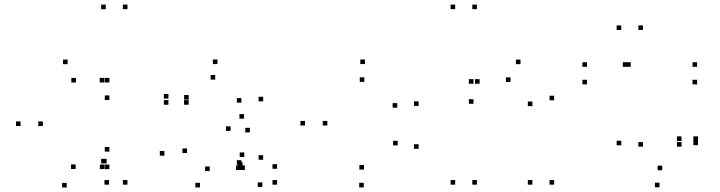

<svg xmlns="http://www.w3.org/2000/svg" viewBox="-20 -795 3140 837"><path d="M444.8 -82.5V-102.5H424.8V-82.5ZM455.3 10V-10H435.3V10ZM535.7 10V-10H515.7V10ZM535.7 -755V-775H515.7V-755ZM441 -755V-775H421V-755ZM441 -82.5V-102.5H421V-82.5ZM270.8 22.3V2.3H250.8V22.3ZM435.2 -57.7V-77.7H415.2V-57.7ZM456.8 -57.7V-77.7H436.8V-57.7ZM456.8 -134V-154H436.8V-134ZM309.7 -58.2V-78.2H289.7V-58.2ZM167 -245.7V-265.7H147V-245.7ZM311 -435.3V-455.3H291V-435.3ZM456.8 -359V-379H436.8V-359ZM456.8 -435.5V-455.5H436.8V-435.5ZM434.7 -435.5V-455.5H414.7V-435.5ZM274.8 -515.3V-535.3H254.8V-515.3ZM69.7 -245.7V-265.7H49.7V-245.7Z M714.2 -365.3V-385.3H694.2V-365.3ZM714.2 -338.5V-358.5H694.2V-338.5ZM802.3 -338.5V-358.5H782.3V-338.5ZM802.7 -360.7V-380.7H782.7V-360.7ZM918.2 -447.8V-467.8H898.2V-447.8ZM1032.5 -347.5V-367.5H1012.5V-347.5ZM1032.5 -76.7V-96.7H1012.5V-76.7ZM1037.5 -67.8V-87.8H1017.5V-67.8ZM1123.8 20V0H1103.8V20ZM1187.8 10V-10H1167.8V10ZM1187.8 -59.2V-79.2H1167.8V-59.2ZM1127.2 -98.5V-118.5H1107.2V-98.5ZM1127.2 -353.2V-373.2H1107.2V-353.2ZM928 -515.7V-535.7H908V-515.7ZM1043.8 -277.5V-297.5H1023.8V-277.5ZM696.7 -116.5V-136.5H676.7V-116.5ZM851.8 22V2H831.8V22ZM1028.8 -54V-74H1008.8V-54ZM1047.5 -54V-74H1027.5V-54ZM1045 -110.5V-130.5H1025V-110.5ZM894.3 -49.3V-69.3H874.3V-49.3ZM795.3 -127.8V-147.8H775.3V-127.8ZM985.2 -224.3V-244.3H965.2V-224.3ZM1069.3 -217.8V-237.8H1049.3V-217.8Z M1566.7 -55.7V-75.7H1546.7V-55.7ZM1407 -247.8V-267.8H1387V-247.8ZM1568.3 -438V-458H1548.3V-438ZM1711.7 -325.5V-345.5H1691.7V-325.5ZM1805 -333.3V-353.3H1785V-333.3ZM1570.8 -515.7V-535.7H1550.8V-515.7ZM1309.7 -247.8V-267.8H1289.7V-247.8ZM1565.8 22V2H1545.8V22ZM1805 -146.3V-166.3H1785V-146.3ZM1713.7 -161.2V-181.2H1693.7V-161.2Z M2059 -755V-775H2039V-755ZM1964.3 -755V-775H1944.3V-755ZM1964.3 10V-10H1944.3V10ZM2059 10V-10H2039V10ZM2395.7 -357.7V-377.7H2375.7V-357.7ZM2249 -515.3V-535.3H2229V-515.3ZM2070.8 -430V-450H2050.8V-430ZM2044 -430V-450H2024V-430ZM2044 -342.5V-362.5H2024V-342.5ZM2205.5 -437.8V-457.8H2185.5V-437.8ZM2301 -332.3V-352.3H2281V-332.3ZM2301 10V-10H2281V10ZM2395.7 10V-10H2375.7V10Z M2855 21.5V1.5H2835V21.5ZM3022.7 -162.2V-182.2H3002.7V-162.2ZM3022.7 -180.5V-200.5H3002.7V-180.5ZM2951 -180.5V-200.5H2931V-180.5ZM2951 -155.5V-175.5H2931V-155.5ZM2866.7 -52.8V-72.8H2846.7V-52.8ZM2782.8 -155.7V-175.7H2762.8V-155.7ZM2782.8 -664.3V-684.3H2762.8V-664.3ZM2688.2 -664.3V-684.3H2668.2V-664.3ZM2688.2 -161.5V-181.5H2668.2V-161.5ZM2715.2 -503.7V-523.7H2695.2V-503.7ZM2539 -503.7V-523.7H2519V-503.7ZM2539 -427.2V-447.2H2519V-427.2ZM3019 -427.2V-447.2H2999V-427.2ZM3019 -503.7V-523.7H2999V-503.7ZM2729.7 -503.7V-523.7H2709.7V-503.7Z"/></svg>

Font: Monaspace Neon Dots Var
Style: Regular
Weight: 400
Designer: Riley Cran and the Lettermatic Team
Version: Version 1.100 (Monaspace Neon Dots)